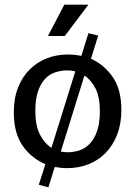

<svg xmlns="http://www.w3.org/2000/svg" viewBox="-20 -710 578 821"><path d="M358 -568 400 -558 369 -459Q426 -433 462.5 -380Q499 -327 499 -240Q499 -181 481 -134.5Q463 -88 431.5 -56Q400 -24 358 -7.5Q316 9 267 9Q253 9 239.5 7.5Q226 6 214 4L187 91L146 80L174 -8Q113 -34 76 -88Q39 -142 39 -230Q39 -289 57 -335Q75 -381 106.5 -412.5Q138 -444 180 -460.5Q222 -477 271 -477Q299 -477 328 -471ZM268 -409Q242 -409 217 -401Q192 -393 173 -373Q154 -353 142.5 -319.5Q131 -286 131 -235Q131 -173 150.5 -135Q170 -97 200 -78L302 -405Q294 -407 285 -408Q276 -409 268 -409ZM407 -235Q407 -295 388.5 -331.5Q370 -368 341 -387L240 -62Q255 -59 270 -59Q296 -59 321 -67.5Q346 -76 365 -96.5Q384 -117 395.5 -150.5Q407 -184 407 -235ZM257 -556H185L255 -690H358Z"/></svg>

Font: Mukta Vaani
Style: Regular
Weight: 400
Designer: Noopur Datye, Girish Dalvi, Yashodeep Gholap, Pallavi Karambelkar
Foundry: Ek Type
Version: Version 2.538;PS 1.000;hotconv 16.6.51;makeotf.lib2.5.65220;